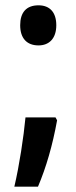

<svg xmlns="http://www.w3.org/2000/svg" viewBox="-20 -568 288 723"><path d="M56 -473C56 -424 81 -397 125 -397C165 -397 192 -423 192 -473C192 -521 168 -548 125 -548C79 -548 56 -521 56 -473ZM195 -115 189 -126H76C69 -52 53 54 34 135H123C154 62 178 -21 195 -115Z"/></svg>

Font: Noto Sans Myanmar UI ExtraCondensed SemiBold
Style: Regular
Weight: 600
Width: 2
Designer: Monotype Design Team
Foundry: Monotype Imaging Inc.
Version: Version 2.103